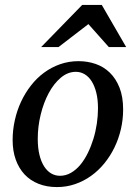

<svg xmlns="http://www.w3.org/2000/svg" viewBox="-20 -740 546 772"><path d="M374 -304.2Q374 -339.8 367.2 -367.2Q360.4 -394.5 348.6 -413.1Q336.9 -431.6 320.6 -441.4Q304.2 -451.2 285.2 -451.2Q252.4 -451.2 224.4 -427.5Q196.3 -403.8 175.8 -365.5Q155.3 -327.1 143.6 -279.1Q131.8 -231 131.8 -182.1Q131.8 -145 138.7 -117.2Q145.5 -89.4 157.7 -70.6Q169.9 -51.8 186 -42.5Q202.1 -33.2 221.2 -33.2Q244.6 -33.2 265.4 -45.2Q286.1 -57.1 303 -77.4Q319.8 -97.7 333 -124.5Q346.2 -151.4 355.5 -181.4Q364.7 -211.4 369.4 -243.2Q374 -274.9 374 -304.2ZM475.1 -299.8Q475.1 -259.3 466.1 -220.5Q457 -181.6 440.2 -147Q423.3 -112.3 399.7 -83.3Q376 -54.2 346.4 -33Q316.9 -11.7 282.2 0.2Q247.6 12.2 209 12.2Q168 12.2 134.8 -1Q101.6 -14.2 78.6 -38.8Q55.7 -63.5 43.2 -98.4Q30.8 -133.3 30.8 -176.8Q30.8 -217.3 39.6 -256.6Q48.3 -295.9 64.7 -331.1Q81.1 -366.2 104.5 -396.2Q127.9 -426.3 157.5 -448Q187 -469.7 221.9 -481.9Q256.8 -494.1 295.9 -494.1Q332 -494.1 364.5 -482.9Q397 -471.7 421.6 -447.8Q446.3 -423.8 460.7 -387.2Q475.1 -350.6 475.1 -299.8ZM417.5 -550.8 335.4 -643.1 215.3 -550.8H145.5L310.5 -720.2H389.2L487.3 -550.8Z"/></svg>

Font: Charis SIL Viet
Style: Italic
Weight: 400
Italic angle: -11°
Foundry: SIL International
Version: Version 5.000